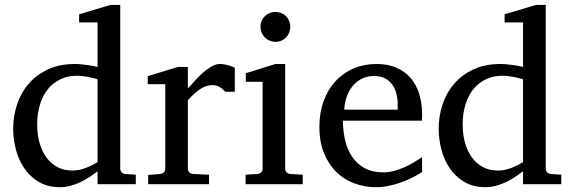

<svg xmlns="http://www.w3.org/2000/svg" viewBox="-20 -757 2352 789"><path d="M380.9 -431.2Q374.5 -433.1 364.5 -435.8Q354.5 -438.5 343 -440.7Q331.5 -442.9 319.1 -444.3Q306.6 -445.8 295.9 -445.8Q258.8 -445.8 228.5 -431.4Q198.2 -417 177 -390.9Q155.8 -364.7 144.3 -327.6Q132.8 -290.5 132.8 -245.1Q132.8 -204.1 142.6 -169.7Q152.3 -135.3 170.9 -109.9Q189.5 -84.5 216.3 -70.3Q243.2 -56.2 277.8 -56.2Q293 -56.2 307.1 -59.3Q321.3 -62.5 334.5 -67.6Q347.7 -72.8 359.4 -78.9Q371.1 -85 380.9 -90.8ZM380.9 0V-53.2Q363.8 -40 345.5 -28.1Q327.1 -16.1 307.9 -7.3Q288.6 1.5 268.3 6.8Q248 12.2 226.1 12.2Q175.8 12.2 139.4 -9.5Q103 -31.2 79.6 -65.7Q56.2 -100.1 45.2 -142.8Q34.2 -185.5 34.2 -228Q34.2 -278.8 49.8 -326.9Q65.4 -375 97.2 -412.1Q128.9 -449.2 176.8 -471.7Q224.6 -494.1 289.1 -494.1Q300.8 -494.1 314.5 -492.7Q328.1 -491.2 341.1 -489.5Q354 -487.8 364.5 -485.6Q375 -483.4 380.9 -481.9V-665H305.2V-698.2L434.1 -736.8H474.1V-64Q474.1 -54.7 480 -48.8Q485.8 -43 495.1 -42L538.1 -39.1V0Z M905.8 -379.9Q896 -391.1 883.3 -399.2Q870.6 -407.2 852.1 -407.2Q827.6 -407.2 802.7 -390.9Q777.8 -374.5 752 -345.2V-64Q752 -54.7 757.8 -48.8Q763.7 -43 772.9 -42L838.9 -39.1V0H588.9V-38.1L638.2 -42Q647 -43 653.1 -48.8Q659.2 -54.7 659.2 -64V-411.1H586.9V-443.8L710.9 -481.9H752V-393.1Q762.7 -404.8 778.1 -422.1Q793.5 -439.5 811 -455.6Q828.6 -471.7 847.4 -482.9Q866.2 -494.1 883.8 -494.1Q891.6 -494.1 900.4 -492.7Q909.2 -491.2 917.5 -489Q925.8 -486.8 932.9 -484.1Q939.9 -481.4 944.8 -479V-379.9Z M989.3 0V-39.1L1038.1 -42Q1047.4 -43 1053.2 -48.8Q1059.1 -54.7 1059.1 -64V-420.9H990.2V-456.1L1112.3 -494.1H1151.9V-64Q1151.9 -54.7 1158 -48.8Q1164.1 -43 1172.9 -42L1224.1 -39.1V0ZM1172.9 -647Q1172.9 -634.3 1168.2 -622.8Q1163.6 -611.3 1155.3 -603Q1147 -594.7 1136 -589.8Q1125 -585 1112.3 -585Q1099.6 -585 1088.1 -589.8Q1076.7 -594.7 1068.4 -603Q1060.1 -611.3 1055.2 -622.8Q1050.3 -634.3 1050.3 -647Q1050.3 -659.7 1055.2 -670.9Q1060.1 -682.1 1068.4 -690.4Q1076.7 -698.7 1088.1 -703.4Q1099.6 -708 1112.3 -708Q1125 -708 1136 -703.4Q1147 -698.7 1155.3 -690.4Q1163.6 -682.1 1168.2 -670.9Q1172.9 -659.7 1172.9 -647Z M1714.4 -49.8Q1693.4 -36.6 1670.7 -25.4Q1647.9 -14.2 1623.8 -5.9Q1599.6 2.4 1574.7 7.3Q1549.8 12.2 1524.4 12.2Q1479 12.2 1437 -3.2Q1395 -18.6 1363 -49.3Q1331.1 -80.1 1311.8 -126.7Q1292.5 -173.3 1292.5 -235.8Q1292.5 -294.4 1310.1 -342Q1327.6 -389.6 1358.9 -423.6Q1390.1 -457.5 1433.1 -475.8Q1476.1 -494.1 1527.3 -494.1Q1573.7 -494.1 1608.9 -478.8Q1644 -463.4 1667.5 -436.3Q1690.9 -409.2 1702.6 -371.3Q1714.4 -333.5 1714.4 -289.1V-275.9Q1714.4 -268.1 1713.4 -261.2H1389.2Q1389.2 -223.1 1397.2 -185.1Q1405.3 -147 1424.3 -116.7Q1443.4 -86.4 1475.6 -67.6Q1507.8 -48.8 1556.2 -48.8Q1577.6 -48.8 1598.6 -54.4Q1619.6 -60.1 1639.9 -68.8Q1660.2 -77.6 1678.7 -88.6Q1697.3 -99.6 1714.4 -110.8ZM1614.3 -328.1Q1614.3 -353 1608.4 -374.3Q1602.5 -395.5 1590.6 -411.1Q1578.6 -426.8 1560.3 -435.8Q1542 -444.8 1517.1 -444.8Q1492.2 -444.8 1470.7 -435.3Q1449.2 -425.8 1432.9 -407.7Q1416.5 -389.6 1406.5 -364Q1396.5 -338.4 1394.5 -306.2H1614.3Z M2129.4 -431.2Q2123 -433.1 2113 -435.8Q2103 -438.5 2091.6 -440.7Q2080.1 -442.9 2067.6 -444.3Q2055.2 -445.8 2044.4 -445.8Q2007.3 -445.8 1977.1 -431.4Q1946.8 -417 1925.5 -390.9Q1904.3 -364.7 1892.8 -327.6Q1881.3 -290.5 1881.3 -245.1Q1881.3 -204.1 1891.1 -169.7Q1900.9 -135.3 1919.4 -109.9Q1938 -84.5 1964.8 -70.3Q1991.7 -56.2 2026.4 -56.2Q2041.5 -56.2 2055.7 -59.3Q2069.8 -62.5 2083 -67.6Q2096.2 -72.8 2107.9 -78.9Q2119.6 -85 2129.4 -90.8ZM2129.4 0V-53.2Q2112.3 -40 2094 -28.1Q2075.7 -16.1 2056.4 -7.3Q2037.1 1.5 2016.8 6.8Q1996.6 12.2 1974.6 12.2Q1924.3 12.2 1887.9 -9.5Q1851.6 -31.2 1828.1 -65.7Q1804.7 -100.1 1793.7 -142.8Q1782.7 -185.5 1782.7 -228Q1782.7 -278.8 1798.3 -326.9Q1814 -375 1845.7 -412.1Q1877.4 -449.2 1925.3 -471.7Q1973.1 -494.1 2037.6 -494.1Q2049.3 -494.1 2063 -492.7Q2076.7 -491.2 2089.6 -489.5Q2102.5 -487.8 2113 -485.6Q2123.5 -483.4 2129.4 -481.9V-665H2053.7V-698.2L2182.6 -736.8H2222.7V-64Q2222.7 -54.7 2228.5 -48.8Q2234.4 -43 2243.7 -42L2286.6 -39.1V0Z"/></svg>

Font: BabelStone Ogham Pictish
Style: Regular
Weight: 400
Designer: Andrew West
Foundry: BabelStone
Version: Version 1.02 March 14, 2022